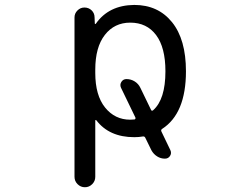

<svg xmlns="http://www.w3.org/2000/svg" viewBox="-20 -578 1040 794"><path d="M518.6 -484.4Q453.1 -484.4 413.6 -433.6Q374 -382.8 374 -290V-276.4Q374 -183.6 414.6 -133.3Q455.1 -83 518.6 -83Q529.3 -83 536.1 -84Q538.1 -84 539.6 -86.4Q541 -88.9 540 -91.8L480.5 -214.8Q474.6 -227.5 481.9 -239.3Q489.3 -251 502.9 -251Q521.5 -251 537.1 -241.2Q552.7 -231.4 560.5 -214.8L604.5 -124Q607.4 -117.2 613.3 -122.1Q664.1 -167 664.1 -283.2Q664.1 -381.8 625.5 -433.1Q586.9 -484.4 518.6 -484.4ZM372.1 -480.5Q372.1 -479.5 373.5 -479Q375 -478.5 376 -479.5Q429.7 -556.6 535.2 -557.6Q633.8 -557.6 691.4 -486.3Q749 -415 749 -283.2Q749 -108.4 650.4 -44.9Q644.5 -41 647.5 -34.2L684.6 43Q690.4 55.7 683.1 66.9Q675.8 78.1 662.1 78.1Q644.5 78.1 629.9 68.8Q615.2 59.6 606.4 43.9L581.1 -7.8Q578.1 -14.6 571.3 -13.7Q554.7 -10.7 535.2 -10.7Q431.6 -10.7 377.9 -81.1Q377 -82 375.5 -81.5Q374 -81.1 374 -80.1V153.3Q374 170.9 361.3 183.6Q348.6 196.3 331.1 196.3Q313.5 196.3 300.8 183.6Q288.1 170.9 288.1 153.3V-505.9Q288.1 -522.5 300.3 -534.7Q312.5 -546.9 329.1 -546.9Q346.7 -546.9 358.9 -535.2Q371.1 -523.4 371.1 -505.9Z"/></svg>

Font: Rounded Mgen+ 1mn regular
Style: Regular
Weight: 400
Designer: [Source Han Sans]
Ryoko NISHIZUKA  (kana & ideographs); Paul D. Hunt (Latin, Greek & Cyrillic); Wenlong ZHANG  (bopomofo
Version: Version 1.059.20150602